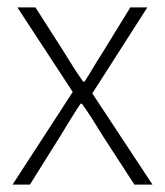

<svg xmlns="http://www.w3.org/2000/svg" viewBox="-20 -500 447 520"><path d="M14 0 177 -251 27 -480H76L154 -358Q166 -338 178.5 -318.5Q191 -299 205 -279H209Q222 -299 233.5 -318.5Q245 -338 258 -358L333 -480H379L230 -247L393 0H344L259 -131Q245 -154 231 -176Q217 -198 202 -219H198Q184 -198 170.5 -176Q157 -154 143 -131L61 0Z"/></svg>

Font: Giro Light
Style: Regular
Weight: 300
Designer: Paul D. Hunt
Foundry: Adobe Systems Incorporated
Version: Version 1.000;PS 1.0;hotconv 1.0.88;makeotf.lib2.5.647800